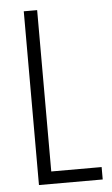

<svg xmlns="http://www.w3.org/2000/svg" viewBox="-52 -750 460 786"><g transform="rotate(-5 178.0 -357.0)"><path d="M76 0H338V-51H131V-714H76Z"/></g></svg>

Font: Noto Sans Kannada ExtraCondensed Light
Style: Regular
Weight: 300
Width: 2
Designer: Jelle Bosma - Monotype Design Team
Foundry: Monotype Imaging Inc.
Version: Version 2.005